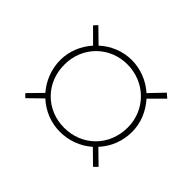

<svg xmlns="http://www.w3.org/2000/svg" viewBox="-79 -643 589 589"><g transform="rotate(45 216.0 -348.5)"><path d="M60 -349C60 -309 75 -273 99 -245L56 -201L67 -190L111 -233C139 -207 176 -192 215 -192C254 -192 291 -206 319 -231L363 -188L375 -200L331 -243C357 -271 372 -308 372 -349C372 -388 356 -424 331 -452L376 -497L362 -509L319 -464C291 -489 254 -504 215 -504C176 -504 139 -488 112 -463L67 -507L56 -495L100 -451C75 -423 60 -387 60 -349ZM79 -349C79 -425 138 -485 215 -485C293 -485 353 -425 353 -349C353 -268 293 -210 215 -210C138 -210 78 -269 79 -349Z"/></g></svg>

Font: Emberly
Style: Regular
Weight: 400
Designer: Rajesh Rajput
Foundry: Rajesh Rajput
Version: Version 1.000